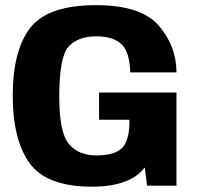

<svg xmlns="http://www.w3.org/2000/svg" viewBox="-20 -700 744 724"><path d="M327 4C422 4 488.5 -20 526 -68.5L534.5 0H645.5V-351H353.5V-248.5H468V-229.5C466 -184.5 455.5 -154 436 -138C416.5 -122 385.5 -114 343.5 -114C298 -114 263.5 -128.5 239.5 -157.5C215.5 -186.5 203.5 -245.5 203.5 -334C203.5 -436.5 215.5 -500.5 239.5 -525.5C263.5 -550.5 298 -563 342.5 -563C385.5 -563 417 -553 438 -533.5C458.5 -514 470 -478.5 471 -427H645.5C645.5 -493 623 -552 578.5 -603.5C534 -655 455.5 -680.5 342 -680.5C221 -680.5 138.5 -652 94 -595C50 -537.5 28 -452.5 28 -340C28 -228 49.5 -143 92 -84C135 -25.5 213 4 327 4Z"/></svg>

Font: Anybody
Style: Bold
Weight: 700
Designer: Tyler Finck
Foundry: Etcetera Type Company
Version: Version 1.110